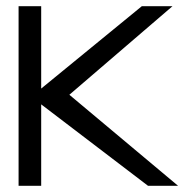

<svg xmlns="http://www.w3.org/2000/svg" viewBox="-20 -600 621 620"><path d="M40 0H113V-263L458 0H555L204 -294L537 -580H438L113 -314V-580H40Z"/></svg>

Font: Charger Sport
Style: DfExt
Weight: 400
Designer: Jasper
Foundry: Cannot Into Space Fonts
Version: Version 1.1